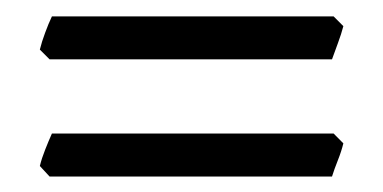

<svg xmlns="http://www.w3.org/2000/svg" viewBox="-20 -394 479 240"><path d="M409.2 -214.8Q406.7 -204.6 402.3 -193.6Q397.9 -182.6 395 -173.3H42L29.8 -186.5Q32.2 -196.3 36.4 -206.8Q40.5 -217.3 44.9 -227.1H397ZM409.2 -361.3Q406.7 -351.6 402.3 -339.8Q397.9 -328.1 395 -319.8H42L29.8 -332Q32.2 -341.8 36.4 -353Q40.5 -364.3 44.9 -373.5H397Z"/></svg>

Font: Gentium Unicode
Style: Regular
Weight: 400
Version: Version 1.009